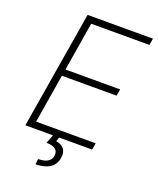

<svg xmlns="http://www.w3.org/2000/svg" viewBox="-165 -825 918 1117"><g transform="rotate(20 294.0 -267.0)"><path d="M59.7 0 180.4 -727.3H585.2L578.1 -686.1H217.7L168 -384.6H506.7L499.6 -343.4H160.9L111.2 -41.2H480.1L473 0H269.2L259.9 25.6Q293.3 30.9 309.7 51.3Q326 71.7 320 108.3Q306.1 191.1 192.5 193.2L196.7 159.4Q272 158.4 279.8 109.4Q287.6 54.7 210.6 53.6L230.8 0Z"/></g></svg>

Font: Inter P Extra Light
Style: Italic
Weight: 200
Italic angle: 9.39999°
Designer: Rasmus Andersson
Foundry: rsms
Version: Version 3.018;git-588b23468